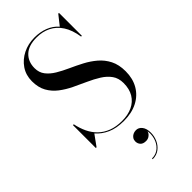

<svg xmlns="http://www.w3.org/2000/svg" viewBox="-326 -830 1216 1216"><g transform="rotate(-45 282.0 -222.5)"><path d="M295.5 15Q229 15 183 -5.8Q137 -26.5 106.5 -62L54.5 10H48V-195H55.5Q64 -152 81.5 -115.2Q99 -78.5 127 -51.2Q155 -24 194.5 -8.8Q234 6.5 287.5 6.5Q340.5 6.5 380 -12.2Q419.5 -31 441.5 -67.2Q463.5 -103.5 463.5 -156.5Q463.5 -200.5 441.8 -231Q420 -261.5 384 -284Q348 -306.5 305 -325.8Q262 -345 219 -365.8Q176 -386.5 140 -414Q104 -441.5 82.2 -480.5Q60.5 -519.5 60.5 -575Q60.5 -630 89 -671.8Q117.5 -713.5 164.5 -736.8Q211.5 -760 267.5 -760Q318 -760 359.2 -744Q400.5 -728 430 -695L481.5 -760H488V-555H481Q471 -622 442.8 -665.5Q414.5 -709 372.2 -729.8Q330 -750.5 277.5 -750.5Q205.5 -750.5 168.2 -715.2Q131 -680 131 -622Q131 -582.5 152.5 -554.8Q174 -527 209 -506Q244 -485 286.2 -466Q328.5 -447 370.5 -425Q412.5 -403 447.5 -373.2Q482.5 -343.5 504 -301.5Q525.5 -259.5 525.5 -200Q525.5 -135 497.5 -86.8Q469.5 -38.5 417.8 -11.8Q366 15 295.5 15ZM252.5 315V308.5Q290.5 308.5 316 285.5Q341.5 262.5 351.2 227Q361 191.5 352.5 156H355Q356.5 166.5 350.5 177.5Q344.5 188.5 332.5 196.2Q320.5 204 304.5 204Q278.5 204 266.2 190.2Q254 176.5 254 157Q254 143.5 261 132.8Q268 122 280.2 115.8Q292.5 109.5 307.5 109.5Q331 109.5 347.2 130Q363.5 150.5 363.5 188.5Q363.5 219 350.8 248Q338 277 313.2 296Q288.5 315 252.5 315Z"/></g></svg>

Font: Bodoni Moda 28pt
Style: Regular
Weight: 400
Designer: Owen Earl
Foundry: indestructible type
Version: Version 2.005